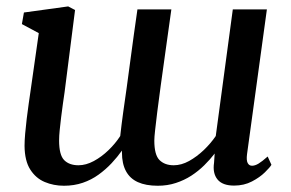

<svg xmlns="http://www.w3.org/2000/svg" viewBox="-20 -584 930 614"><path d="M186.5 -289Q184 -271.5 181 -250.8Q178 -230 175.5 -209Q173 -188 171 -168.8Q169 -149.5 169 -134.5Q169 -88.5 185.2 -72Q201.5 -55.5 231 -55.5Q255 -55.5 280 -69Q305 -82.5 327 -103.8Q349 -125 364.5 -149Q368.5 -185.5 374 -225.2Q379.5 -265 385 -302.5Q391 -345 396.5 -388Q402 -431 408 -472.8Q414 -514.5 419.5 -554H528Q517.5 -479.5 509 -418.2Q500.5 -357 493.8 -308.8Q487 -260.5 482.8 -225.2Q478.5 -190 476 -167.5Q473.5 -145 473.5 -134.5Q473.5 -88.5 490.2 -72Q507 -55.5 535.5 -55.5Q560 -55.5 584.8 -69.2Q609.5 -83 631.8 -104.2Q654 -125.5 670 -149L724.5 -554H833.5L770 -91Q767.5 -71.5 772 -62.8Q776.5 -54 786 -54Q795.5 -54 806.8 -60.8Q818 -67.5 836 -83.5L848 -57Q843.5 -49 827.2 -33Q811 -17 785.8 -3.8Q760.5 9.5 728.5 9.5Q691.5 9.5 675.5 -10.2Q659.5 -30 664.5 -63.5L666.5 -93Q652 -74 633.2 -55.5Q614.5 -37 591.8 -22.2Q569 -7.5 542.2 1.2Q515.5 10 484.5 10Q446.5 10 421 -1.5Q395.5 -13 382.8 -36.8Q370 -60.5 370 -96V-102.5Q355.5 -82 336.8 -62Q318 -42 295.2 -25.5Q272.5 -9 244.8 0.5Q217 10 184.5 10Q151.5 10 123 -2Q94.5 -14 76.8 -41.8Q59 -69.5 58.5 -117.5Q58.5 -134 60.5 -157Q62.5 -180 65.5 -204.8Q68.5 -229.5 71.8 -252.5Q75 -275.5 77.5 -292L104 -478L50 -507L56.5 -544L198 -563.5L220 -552Z"/></svg>

Font: Merriweather 28pt Medium
Style: Italic
Weight: 500
Italic angle: -7.8°
Version: Version 2.101